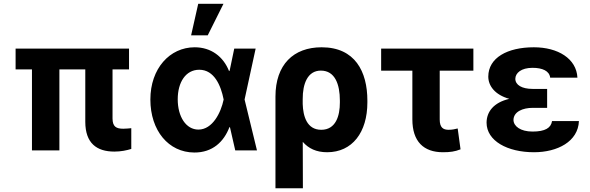

<svg xmlns="http://www.w3.org/2000/svg" viewBox="-20 -806 3160 1029"><path d="M671.5 -545.5H63.6V-433.9H151.3V0H298.3V-433.9H437.1V-152.7C437.5 -39.1 497.5 6.4 593 6.4C628.2 6.4 658.4 0 683.6 -7.8V-119C671.5 -117.9 655.5 -116.1 641 -116.1C602.6 -116.1 583.5 -127.1 583.1 -170.8V-433.9H671.5Z M1021 11.4C1119.7 12.1 1180 -46.9 1209.5 -124.3H1212.4L1240.8 0H1357.2L1290.8 -272.7L1350.1 -545.5H1235.4L1210.9 -427.9L1207.7 -424.7C1177.2 -502.5 1111.5 -552.6 1023.4 -552.6C889.6 -552.6 785.9 -438.6 785.9 -272.7C785.9 -105.8 883.5 10.7 1021 11.4ZM932.5 -273.8C932.5 -366.1 975.9 -432.2 1047.9 -432.2C1128.9 -432.2 1164.1 -345.9 1178.3 -274.1L1178.6 -272.7L1178.3 -271.3C1164.1 -202.8 1119.3 -111.5 1043.3 -111.5C977.3 -111.5 932.5 -180 932.5 -273.8ZM1004.3 -616.8H1093.4L1177.6 -785.5H1042.3Z M1456.3 -288.4V203.1H1603.3L1602.6 -45.8C1633.5 -10.3 1675.1 9.9 1733.3 9.9C1867.9 9.9 1948.9 -96.6 1948.9 -257.1V-267C1948.9 -422.6 1882.5 -552.6 1703.8 -552.6C1552.6 -552.6 1456.3 -459.5 1456.3 -288.4ZM1602.3 -248.6V-274.5C1601.9 -357.2 1628.6 -427.6 1699.6 -427.6C1775.6 -427.6 1801.5 -353.7 1801.5 -267V-257.1C1801.8 -185.4 1779.8 -110.4 1701.7 -110.4C1624.3 -110.4 1604.4 -183.9 1602.3 -248.6Z M2517 -545.5H2022.7V-427.2H2190V-166.2C2190 -47.6 2250.4 9.9 2354 9.9C2392 9.9 2418 6.4 2448.2 -5.7L2432.9 -117.5C2417.3 -114 2405.9 -110.4 2383.9 -110.4C2355.1 -110.4 2336.6 -122.5 2336.6 -165.5V-427.2H2517Z M2912.3 -329.5H2834.9C2776.3 -329.5 2742.2 -350.9 2741.8 -383.5C2742.2 -414.8 2773.4 -442.5 2833.8 -442.5C2887.4 -442.5 2924.4 -425.8 2928.6 -389.9H3074.6C3069.6 -492.2 2969.8 -552.6 2841.3 -552.6C2699.2 -552.6 2597.3 -496.4 2596.9 -395.6C2596.9 -345.9 2632.8 -297.6 2709.5 -276.3C2625.4 -256.4 2588.1 -207 2587.7 -148.4C2588.1 -51.1 2698.9 9.9 2842 9.9C2967.3 9.9 3078.5 -47.2 3082.7 -157.3H2938.6C2933.2 -120.4 2901.6 -100.9 2834.2 -100.9C2768.5 -100.9 2732.6 -130 2731.9 -163C2732.6 -207.4 2781.6 -228 2834.9 -228H2912.3Z"/></svg>

Font: Margiela Sans
Style: Bold
Weight: 700
Designer: Stefan Endress, Andreas Faust
Version: Version 1.100;FEAKit 1.0